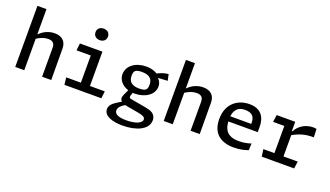

<svg xmlns="http://www.w3.org/2000/svg" viewBox="-84 -1412 3888 2260"><g transform="rotate(20 1860.0 -281.5)"><path d="M535.5 0 533.5 -395.5C533 -480 481.5 -531.5 388.5 -531.5C315 -531.5 249.5 -500 202.5 -452H197.5V-765H84.5V0H197.5V-394C241.5 -423 289.5 -442.5 338.5 -442.5C389 -442.5 421 -422 421 -361V0Z M705.5 -520 695.5 -430.5H874V-90H690.5L700.5 0H1163.5L1173.5 -90H987.5V-520ZM832.5 -708.5C832.5 -664 864.5 -636 910.5 -636C957 -636 988.5 -664 988.5 -708.5C988.5 -753 957 -780 910.5 -780C864.5 -780 832.5 -753 832.5 -708.5Z M1510.5 -185.5C1640 -185.5 1748 -253.5 1748 -359.5C1748 -402.5 1729.5 -431.5 1707 -453L1827 -460L1810.5 -538.5C1759.5 -535.5 1705.5 -513 1674.5 -496C1637 -520 1590.5 -532.5 1535.5 -532.5C1402 -532.5 1299.5 -458.5 1299.5 -352C1299.5 -281 1349.5 -221.5 1428 -197.5L1417 -172C1406 -147.5 1385.5 -111.5 1385.5 -85C1385.5 -70 1392.5 -57 1405 -46L1349 -11.5C1293.5 23.5 1268.5 56 1268.5 96.5C1268.5 180 1374.5 217 1505 217C1677 217 1821 154 1821 37.5C1821 -47 1747 -66.5 1690.5 -76.5L1499.5 -110.5C1480 -114 1468 -120 1475.5 -147.5L1488.5 -186.5C1495.5 -186 1503 -185.5 1510.5 -185.5ZM1377.5 74C1377.5 31 1417.5 0.5 1456.5 -21.5C1466 -18.5 1475.5 -16.5 1486.5 -14.5L1635 12C1688.5 21.5 1718 36 1718 64.5C1718 114.5 1632.5 143.5 1525.5 143.5C1438 143.5 1377.5 123.5 1377.5 74ZM1407 -370.5C1407 -408.5 1415.5 -427 1427.5 -437C1440 -446.5 1462 -455 1508 -455C1607.5 -455 1642.5 -410.5 1642.5 -344C1642.5 -306 1634 -287.5 1622 -278C1610 -268 1588 -259.5 1542 -259.5C1442 -259.5 1407 -304.5 1407 -370.5Z M2395.5 0 2393.5 -395.5C2393 -480 2341.5 -531.5 2248.5 -531.5C2175 -531.5 2109.5 -500 2062.5 -452H2057.5V-765H1944.5V0H2057.5V-394C2101.5 -423 2149.5 -442.5 2198.5 -442.5C2249 -442.5 2281 -422 2281 -361V0Z M2714.5 -426.5C2731.5 -439.5 2759.5 -450.5 2803 -450.5C2884.5 -450.5 2924.5 -413 2924.5 -334.5C2924.5 -329.5 2924.5 -324.5 2924 -320H2662C2669 -381.5 2695 -412 2714.5 -426.5ZM2550.5 -246C2550.5 -79.5 2645.5 12 2825 12C2901 12 2962.5 -4.5 3003 -19.5L3007 -104.5C2968 -91 2915.5 -79 2856 -79C2709 -79 2667.5 -153.5 2661 -255H3029.5V-318.5C3029.5 -441 2973.5 -532 2828 -532C2686.5 -532 2550.5 -445 2550.5 -246Z M3402.5 -520H3170L3157.5 -430.5H3298.5V-90H3160L3172.5 0H3578L3590.5 -90H3412V-356.5C3493.5 -402 3569 -425.5 3671 -423L3666.5 -527C3652.5 -530.5 3639 -531.5 3624.5 -531.5C3533.5 -531.5 3449 -482.5 3410.5 -404.5H3402.5Z"/></g></svg>

Font: Monaspace Argon Medium
Style: Regular
Weight: 500
Designer: Riley Cran & the Lettermatic Team
Foundry: Lettermatic
Version: Version 1.000 (Monaspace Argon)